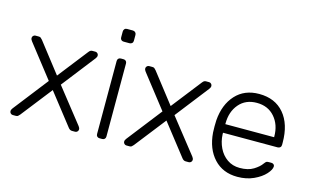

<svg xmlns="http://www.w3.org/2000/svg" viewBox="-87 -954 1967 1209"><g transform="rotate(15 896.5 -350.0)"><path d="M100 -15Q93 -7 88.5 -3.5Q84 0 75 0H55Q47 0 41 -6Q35 -12 35 -20Q35 -30 43 -40L219 -266L52 -480Q44 -490 44 -500Q44 -508 50 -514Q56 -520 64 -520H85Q94 -520 98.5 -516.5Q103 -513 110 -505L260 -312L410 -504Q411 -505 415 -510Q419 -515 424 -517.5Q429 -520 435 -520H455Q463 -520 469 -514Q475 -508 475 -500Q475 -490 467 -480L298 -263L474 -40Q482 -30 482 -20Q482 -12 476 -6Q470 0 462 0H441Q427 0 416 -15L258 -217Z M648 -627H610Q600 -627 594 -633Q588 -639 588 -649V-687Q588 -697 594 -703.5Q600 -710 610 -710H648Q658 -710 664.5 -703.5Q671 -697 671 -687V-649Q671 -639 664.5 -633Q658 -627 648 -627ZM638 0H621Q611 0 605 -6Q599 -12 599 -22V-498Q599 -508 605 -514Q611 -520 621 -520H638Q648 -520 654 -514Q660 -508 660 -498V-22Q660 -12 654 -6Q648 0 638 0Z M841 -15Q834 -7 829.5 -3.5Q825 0 816 0H796Q788 0 782 -6Q776 -12 776 -20Q776 -30 784 -40L960 -266L793 -480Q785 -490 785 -500Q785 -508 791 -514Q797 -520 805 -520H826Q835 -520 839.5 -516.5Q844 -513 851 -505L1001 -312L1151 -504Q1152 -505 1156 -510Q1160 -515 1165 -517.5Q1170 -520 1176 -520H1196Q1204 -520 1210 -514Q1216 -508 1216 -500Q1216 -490 1208 -480L1039 -263L1215 -40Q1223 -30 1223 -20Q1223 -12 1217 -6Q1211 0 1203 0H1182Q1168 0 1157 -15L999 -217Z M1742 -272V-257Q1742 -247 1735.5 -241Q1729 -235 1719 -235H1363V-225Q1365 -178 1384.5 -137.5Q1404 -97 1439 -72.5Q1474 -48 1521 -48Q1576 -48 1610.5 -69.5Q1645 -91 1660 -113Q1669 -125 1673.5 -128Q1678 -131 1690 -131H1706Q1715 -131 1721 -126Q1727 -121 1727 -113Q1727 -92 1700.5 -62.5Q1674 -33 1627 -11.5Q1580 10 1521 10Q1426 10 1368 -52.5Q1310 -115 1302 -220L1301 -260L1302 -300Q1310 -404 1367.5 -467Q1425 -530 1521 -530Q1625 -530 1683.5 -461Q1742 -392 1742 -272ZM1681 -291V-295Q1681 -372 1637.5 -422Q1594 -472 1521 -472Q1448 -472 1405.5 -422Q1363 -372 1363 -295V-291Z"/></g></svg>

Font: Hezaedrus Light
Style: Regular
Weight: 300
Designer: Hubert & Fischer
Foundry: Hubert & Fischer
Version: Version 1.10;September 3, 2019;FontCreator 11.5.0.2425 64-bi